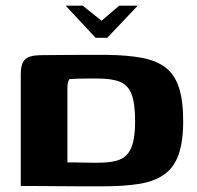

<svg xmlns="http://www.w3.org/2000/svg" viewBox="-20 -654 694 675"><path d="M211 -634H271L337 -581L399 -634H464L357 -521H316ZM624 -228Q624 -155 607.5 -109.5Q591 -64 556.5 -40Q522 -16 469 -7.5Q416 1 342 1Q297 1 256 1Q215 1 179 0.5Q143 0 111.5 0Q80 0 53 0V-394Q53 -429 67 -444Q81 -459 119 -460Q145 -460 175.5 -460.5Q206 -461 237.5 -461Q269 -461 300.5 -461Q332 -461 359 -461Q430 -460 480 -450.5Q530 -441 562 -416.5Q594 -392 609 -346.5Q624 -301 624 -228ZM217 -83Q227 -83 240.5 -83Q254 -83 269.5 -82.5Q285 -82 300 -82Q315 -82 326 -82Q361 -82 386 -88Q411 -94 426 -110Q441 -126 448 -155Q455 -184 455 -228Q455 -291 442.5 -323Q430 -355 401.5 -366.5Q373 -378 322 -378Q310 -378 291.5 -378Q273 -378 255 -377.5Q237 -377 224 -376Q221 -371 219 -364Q217 -357 217 -344Z"/></svg>

Font: Genos
Style: Bold
Weight: 700
Designer: Robert E. Leuschke
Foundry: Robert E. Leuschke
Version: Version 1.010